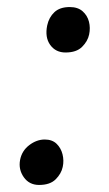

<svg xmlns="http://www.w3.org/2000/svg" viewBox="-20 -515 310 545"><path d="M166 -366Q138 -366 122.5 -387.5Q107 -409 114 -443Q119 -466 134.5 -480.5Q150 -495 178 -495Q201 -495 214.5 -483Q228 -471 232.5 -453.5Q237 -436 233 -417Q229 -398 213 -382Q197 -366 166 -366ZM91 10Q63 10 47.5 -12Q32 -34 37 -61Q42 -87 63 -103Q84 -119 107 -119Q128 -119 140.5 -107Q153 -95 157.5 -77Q162 -59 158 -41Q154 -22 138 -6Q122 10 91 10Z"/></svg>

Font: Shantell Sans Light
Style: Italic
Weight: 300
Italic angle: -11°
Designer: Stephen Nixon, Anya Danilova, Shantell Martin
Foundry: Arrow Type
Version: Version 1.008;[ac192a2d6]